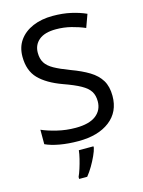

<svg xmlns="http://www.w3.org/2000/svg" viewBox="-137 -803 824 1104"><g transform="rotate(-15 274.5 -251.5)"><path d="M502 -191Q502 -96 433 -43Q364 10 247 10Q187 10 136 1Q85 -8 51 -24V-110Q87 -94 140.5 -81Q194 -68 251 -68Q331 -68 371.5 -99Q412 -130 412 -183Q412 -218 397 -242Q382 -266 345.5 -286.5Q309 -307 244 -330Q153 -363 106.5 -411Q60 -459 60 -542Q60 -599 89 -639.5Q118 -680 169.5 -702Q221 -724 288 -724Q347 -724 396 -713Q445 -702 485 -684L457 -607Q420 -623 376.5 -634Q333 -645 286 -645Q219 -645 185 -616.5Q151 -588 151 -541Q151 -505 166 -481Q181 -457 215 -438Q249 -419 307 -397Q370 -374 413.5 -347.5Q457 -321 479.5 -284Q502 -247 502 -191ZM321 70Q317 88 304.5 115.5Q292 143 275.5 171Q259 199 241 221H193V209Q201 192 209.5 165.5Q218 139 225 110.5Q232 82 234 61H321Z"/></g></svg>

Font: Noto Sans Carian
Style: Regular
Weight: 400
Designer: Monotype Design Team
Foundry: Monotype Imaging Inc.
Version: Version 2.002; ttfautohint (v1.8.4.7-5d5b)